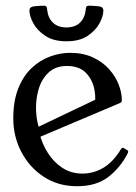

<svg xmlns="http://www.w3.org/2000/svg" viewBox="-20 -634 471 665"><path d="M422 -102.5Q397 -53.5 355.2 -21.2Q313.5 11 247 11Q181.5 11 131.9 -21.5Q82.2 -54 54.1 -107.5Q26 -161 26 -224Q26 -285 43.6 -328.5Q61.2 -372 90.2 -399Q119.2 -426 154.1 -438.5Q189 -451 222.8 -451Q268 -451 302 -435.1Q336 -419.2 358.1 -394.2Q380.2 -369.2 391.1 -340.9Q402 -312.5 402 -287.5Q402 -285.5 401.5 -283.1Q401 -280.8 399 -279.1Q397 -277.5 394 -276.5L75.8 -141.8L65.2 -172L341 -303.5L305 -253.5Q313.8 -288.2 307.1 -323.2Q300.5 -358.2 277.4 -381.9Q254.2 -405.5 211.8 -405.5Q171.8 -405.5 147.4 -382Q123 -358.5 113 -322.5Q103 -286.5 105 -248.8Q107 -211 118 -182.8L117 -171.5Q125.8 -135.5 146.1 -103.8Q166.5 -72 196.5 -52.4Q226.5 -32.8 265 -32.8Q304.5 -32.8 338.6 -53.2Q372.8 -73.8 399.2 -117.8Q403.2 -124.2 408.5 -121.2L420.8 -114Q426.5 -110.5 422 -102.5ZM210 -491Q165 -491 136.6 -510.1Q108.2 -529.2 95.1 -554Q82 -578.8 82 -597Q82 -604.2 85.8 -607.6Q89.5 -611 97 -612Q102.8 -612.5 112.2 -613.4Q121.8 -614.2 127.2 -614.2Q136.2 -615 139.8 -612Q143.2 -609 143.5 -599Q146.5 -571.8 163.5 -555.4Q180.5 -539 210 -539Q239.8 -539 256.8 -555.4Q273.8 -571.8 276.8 -599Q277 -609 280.5 -612Q284 -615 293 -614.2Q298.5 -614.2 308 -613.4Q317.5 -612.5 323 -612Q338 -610 338 -597Q338 -578.8 325 -554Q312 -529.2 284 -510.1Q256 -491 210 -491Z"/></svg>

Font: Young Serif Light
Style: Regular
Weight: 300
Designer: Bastien Sozeau
Foundry: NBR — Bastien Sozeau
Version: Version 5.001